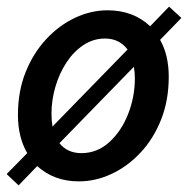

<svg xmlns="http://www.w3.org/2000/svg" viewBox="-20 -534 566 578"><path d="M135 -192Q135 -171 138 -153L364 -385Q339 -418 296 -418Q261 -418 231.5 -398.5Q202 -379 180.5 -346.5Q159 -314 147 -273.5Q135 -233 135 -192ZM36 24 0 -10 62 -73Q34 -121 34 -188Q34 -259 57 -316.5Q80 -374 119 -416Q158 -458 206 -480.5Q254 -503 304 -503Q381 -503 432 -455L489 -514L526 -480L462 -414Q488 -368 488 -303Q488 -232 465 -174Q442 -116 403 -74.5Q364 -33 316 -10.5Q268 12 217 12Q143 12 92 -34ZM225 -73Q273 -73 309.5 -106.5Q346 -140 366 -191.5Q386 -243 386 -298Q386 -317 383 -333L159 -103Q183 -73 225 -73Z"/></svg>

Font: Source Sans Pro SemiBold
Style: Italic
Weight: 600
Italic angle: -11°
Designer: Paul D. Hunt
Foundry: Adobe Systems Incorporated
Version: Version 1.095;hotconv 1.0.109;makeotfexe 2.5.65596